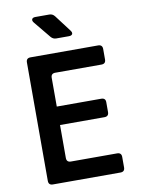

<svg xmlns="http://www.w3.org/2000/svg" viewBox="-101 -1018 802 1086"><g transform="rotate(-10 300.0 -475.0)"><path d="M113 0Q88 0 88 -25V-705Q88 -730 113 -730H501Q526 -730 526 -705V-645Q526 -620 501 -620H236Q211 -620 211 -595V-430H466Q491 -430 491 -406V-349Q491 -324 466 -324H211V-135Q211 -110 236 -110H501Q526 -110 526 -85V-25Q526 0 501 0ZM275 -810Q257 -810 245 -824L166 -920Q156 -932 160 -941Q164 -950 180 -950H260Q278 -950 290 -935L362 -840Q372 -827 367.5 -818.5Q363 -810 347 -810Z"/></g></svg>

Font: Pitagon Sans Mono
Style: Bold
Weight: 700
Monospace: yes
Designer: Travis Tran
Foundry: Pitagon
Version: Version 1.001; ttfautohint (v1.8.4.7-5d5b);gftools[0.9.26]